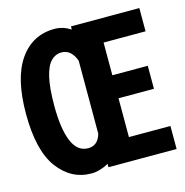

<svg xmlns="http://www.w3.org/2000/svg" viewBox="-97 -723 794 822"><g transform="rotate(-15 300.0 -312.5)"><path d="M210 7Q120 7 62 -71Q4 -149 4 -312Q4 -470 61 -551Q118 -632 216 -632Q253 -632 287 -610V-624H590V-521H404V-376H561V-274H404V-102H588V0H286V-15Q269 -5 248.5 1Q228 7 210 7ZM224 -101Q267 -101 281 -150V-473Q273 -497 257.5 -512Q242 -527 217 -527Q192 -527 172 -507Q152 -487 141 -440Q130 -393 130 -313Q130 -212 153 -156.5Q176 -101 224 -101Z"/></g></svg>

Font: Inconsolata Expanded ExtraBold
Style: Regular
Weight: 800
Width: 7
Monospace: yes
Designer: Raph Levien, Cyreal, Brenton Simpson
Foundry: Raph Levien, Cyreal, Google
Version: Version 3.001; ttfautohint (v1.8.2.53-6de2)